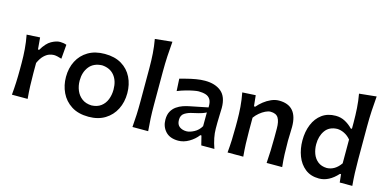

<svg xmlns="http://www.w3.org/2000/svg" viewBox="-76 -1232 3357 1671"><g transform="rotate(15 1602.5 -397.0)"><path d="M78.6 0Q84 -58.6 86.4 -113.5Q88.9 -168.5 88.9 -235.4V-289.1Q88.9 -349.6 84 -412.4Q79.1 -475.1 66.9 -538.1L186.5 -544.9L195.8 -438.5H206.5Q245.1 -504.4 288.1 -528.3Q331.1 -552.2 365.7 -552.2Q379.4 -552.2 394.8 -549.8Q410.2 -547.4 423.8 -542L413.1 -413.6Q395.5 -419.4 376.5 -423.8Q357.4 -428.2 343.3 -428.2Q325.7 -428.2 302.7 -420.7Q279.8 -413.1 255.6 -390.1Q231.4 -367.2 210.4 -321.3V-229.5Q210.4 -167 212.6 -112.8Q214.8 -58.6 220.2 0Z M771.5 13.2Q678.2 13.2 616.2 -26.6Q554.2 -66.4 523.4 -131.3Q492.7 -196.3 492.7 -271.5Q492.7 -352.1 525.4 -415.5Q558.1 -479 619.9 -515.6Q681.6 -552.2 769 -552.2Q859.4 -552.2 920.9 -515.1Q982.4 -478 1013.9 -414.3Q1045.4 -350.6 1045.4 -271.5Q1045.4 -190.9 1012.7 -126.5Q980 -62 918.7 -24.4Q857.4 13.2 771.5 13.2ZM771 -88.9Q822.3 -90.8 855.7 -116Q889.2 -141.1 905.3 -182.1Q921.4 -223.1 921.4 -271.5Q921.4 -350.1 882.3 -397.9Q843.3 -445.8 771 -450.2Q694.3 -446.8 655.3 -396.7Q616.2 -346.7 616.2 -271.5Q616.2 -224.1 633.3 -183.1Q650.4 -142.1 684.8 -116.5Q719.2 -90.8 771 -88.9Z M1164.6 0Q1169.4 -58.6 1171.9 -113.5Q1174.3 -168.5 1174.3 -235.4V-534.2Q1174.3 -601.1 1169.9 -664.6Q1165.5 -728 1154.3 -790.5L1308.6 -806.6Q1302.7 -741.7 1299.1 -674.3Q1295.4 -606.9 1295.4 -534.2V-235.4Q1295.4 -168.5 1298.1 -113.5Q1300.8 -58.6 1306.2 0Z M1579.1 12.2Q1503.4 12.2 1464.1 -30.8Q1424.8 -73.7 1424.8 -136.7Q1424.8 -181.6 1441.4 -211.2Q1458 -240.7 1484.1 -259Q1510.3 -277.3 1539.6 -287.4Q1568.8 -297.4 1593.8 -302.2L1760.3 -335.9Q1762.2 -382.8 1747.6 -407Q1732.9 -431.2 1705.6 -439.9Q1678.2 -448.7 1641.6 -448.7Q1627.4 -448.7 1597.4 -443.1Q1567.4 -437.5 1529.8 -427Q1492.2 -416.5 1455.1 -401.4L1449.2 -511.7Q1475.1 -518.6 1512.2 -528.1Q1549.3 -537.6 1591.1 -544.9Q1632.8 -552.2 1671.4 -552.2Q1763.7 -552.2 1818.1 -507.1Q1872.6 -461.9 1872.6 -360.8Q1872.6 -335.9 1870.6 -298.6Q1868.7 -261.2 1868.7 -228.5V-172.9Q1868.7 -96.7 1902.8 0H1784.7L1763.7 -84H1753.4Q1723.6 -43.9 1676 -15.9Q1628.4 12.2 1579.1 12.2ZM1627.4 -85.4Q1656.2 -85.4 1695.1 -105.7Q1733.9 -126 1756.8 -166L1757.3 -290Q1745.6 -283.2 1722.9 -274.9Q1700.2 -266.6 1640.1 -253.4Q1600.1 -245.6 1569.6 -226.6Q1539.1 -207.5 1539.1 -165.5Q1539.1 -122.6 1564.7 -104Q1590.3 -85.4 1627.4 -85.4Z M2021.5 0Q2026.9 -58.6 2029.3 -113.5Q2031.7 -168.5 2031.7 -235.4V-289.1Q2031.7 -349.6 2026.9 -412.4Q2022 -475.1 2009.8 -538.1L2129.4 -544.9L2139.6 -447.3H2151.4Q2172.4 -472.7 2202.6 -496.8Q2232.9 -521 2268.3 -536.6Q2303.7 -552.2 2338.9 -552.2Q2506.3 -552.2 2506.3 -359.9Q2506.3 -324.7 2504.6 -293Q2502.9 -261.2 2502.9 -235.4Q2502.9 -168.5 2505.1 -113.5Q2507.3 -58.6 2513.7 0H2373.5Q2377.4 -58.6 2379.6 -112.8Q2381.8 -167 2381.8 -229.5V-312Q2381.8 -375.5 2362.1 -407.5Q2342.3 -439.5 2291 -439.5Q2271.5 -439.5 2246.1 -427.2Q2220.7 -415 2196 -394.5Q2171.4 -374 2153.3 -348.6V-229.5Q2153.3 -167 2155.5 -112.8Q2157.7 -58.6 2163.1 0Z M2847.7 13.2Q2772.5 13.2 2722.7 -26.4Q2672.9 -65.9 2648.2 -130.6Q2623.5 -195.3 2623.5 -270.5Q2623.5 -350.6 2649.7 -414.3Q2675.8 -478 2726.3 -515.1Q2776.9 -552.2 2849.6 -552.2Q2896.5 -552.2 2935.5 -530.8Q2974.6 -509.3 3002.9 -479H3013.7V-534.2Q3013.7 -601.1 3009.5 -664.6Q3005.4 -728 2994.1 -790.5L3148.9 -806.6Q3143.1 -741.7 3139.4 -674.3Q3135.7 -606.9 3135.7 -534.2V-235.4Q3135.7 -168.5 3137.9 -113.5Q3140.1 -58.6 3145.5 0H3032.2L3024.4 -73.2H3014.6Q2936.5 13.2 2847.7 13.2ZM2889.6 -92.8Q2963.4 -95.2 3013.7 -168V-382.3Q2987.8 -413.1 2955.1 -429Q2922.4 -444.8 2891.1 -445.3Q2818.8 -442.9 2783.4 -392.3Q2748 -341.8 2748 -269.5Q2748 -223.6 2762.9 -183.8Q2777.8 -144 2809.3 -119.1Q2840.8 -94.2 2889.6 -92.8Z"/></g></svg>

Font: Pinar SemiBold
Style: Regular
Weight: 600
Designer: Amin Abedi
Version: Version 3.000